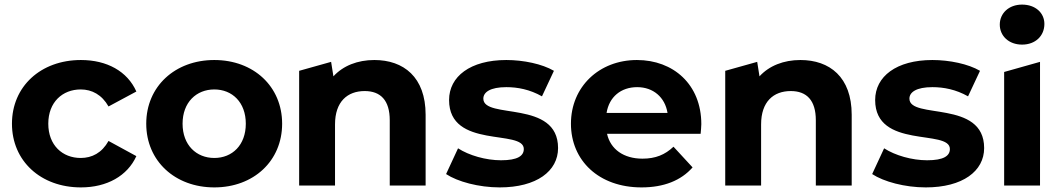

<svg xmlns="http://www.w3.org/2000/svg" viewBox="-20 -807 4606 835"><path d="M332 8C445 8 534 -42 573 -128L452 -194C423 -142 380 -120 331 -120C252 -120 190 -175 190 -269C190 -363 252 -418 331 -418C380 -418 423 -395 452 -344L573 -409C534 -497 445 -546 332 -546C157 -546 32 -431 32 -269C32 -107 157 8 332 8Z M912 8C1083 8 1207 -107 1207 -269C1207 -431 1083 -546 912 -546C741 -546 616 -431 616 -269C616 -107 741 8 912 8ZM912 -120C834 -120 774 -176 774 -269C774 -362 834 -418 912 -418C990 -418 1049 -362 1049 -269C1049 -176 990 -120 912 -120Z M1608 -546C1535 -546 1472 -521 1430 -475L1420 -538L1281 -499V0H1437V-266C1437 -365 1491 -411 1566 -411C1635 -411 1675 -371 1675 -284V0H1831V-308C1831 -472 1735 -546 1608 -546Z M2153 8C2314 8 2407 -63 2407 -163C2407 -375 2082 -286 2082 -378C2082 -406 2112 -428 2182 -428C2231 -428 2284 -418 2337 -388L2389 -499C2338 -529 2256 -546 2182 -546C2025 -546 1933 -474 1933 -372C1933 -157 2258 -247 2258 -159C2258 -129 2231 -110 2159 -110C2093 -110 2020 -131 1972 -162L1920 -50C1970 -17 2062 8 2153 8Z M3030 -267C3030 -440 2908 -546 2750 -546C2586 -546 2463 -430 2463 -269C2463 -109 2584 8 2770 8C2867 8 2942 -22 2992 -79L2909 -169C2872 -134 2831 -117 2774 -117C2692 -117 2635 -158 2620 -225H3027C3028 -238 3030 -255 3030 -267ZM2751 -428C2821 -428 2872 -384 2883 -316H2618C2629 -385 2680 -428 2751 -428Z M3461 -546C3388 -546 3325 -521 3283 -475L3273 -538L3134 -499V0H3290V-266C3290 -365 3344 -411 3419 -411C3488 -411 3528 -371 3528 -284V0H3684V-308C3684 -472 3588 -546 3461 -546Z M4006 8C4167 8 4260 -63 4260 -163C4260 -375 3935 -286 3935 -378C3935 -406 3965 -428 4035 -428C4084 -428 4137 -418 4190 -388L4242 -499C4191 -529 4109 -546 4035 -546C3878 -546 3786 -474 3786 -372C3786 -157 4111 -247 4111 -159C4111 -129 4084 -110 4012 -110C3946 -110 3873 -131 3825 -162L3773 -50C3823 -17 3915 8 4006 8Z M4425 -613C4483 -613 4522 -651 4522 -703C4522 -751 4483 -787 4425 -787C4367 -787 4328 -749 4328 -700C4328 -651 4367 -613 4425 -613ZM4347 0H4503V-538L4347 -494Z"/></svg>

Font: Talent SemiBold
Style: Bold
Weight: 700
Designer: Mike Powis
Version: Version 1.001;hotconv 1.0.109;makeotfexe 2.5.65596